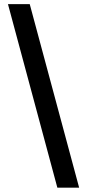

<svg xmlns="http://www.w3.org/2000/svg" viewBox="-20 -781 413 911"><path d="M252.1 109.4H355.5L121.1 -761.4H17.8Z"/></svg>

Font: Magic Ui Pro Semi Bold
Style: Regular
Weight: 600
Designer: Stefan Endress, Andreas Faust
Version: Version 1.000;FEAKit 1.0